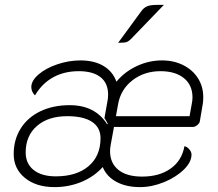

<svg xmlns="http://www.w3.org/2000/svg" viewBox="-20 -756 891 785"><path d="M36 -126Q36 -185 64.5 -230.5Q93 -276 145 -301Q197 -326 265 -326Q369 -326 418 -248L421 -249Q412 -267 407 -273L419 -340Q422 -355 422 -369Q422 -416 391 -440.5Q360 -465 302 -465Q243 -465 197.5 -440Q152 -415 123 -366Q108 -381 108 -400Q108 -426 137.5 -451.5Q167 -477 214 -493Q261 -509 309 -509Q365 -509 403 -486.5Q441 -464 456 -422Q490 -463 539.5 -486Q589 -509 642 -509Q691 -509 729.5 -489.5Q768 -470 789.5 -436Q811 -402 811 -359Q811 -341 809 -331L797 -260Q796 -252 786.5 -244.5Q777 -237 769 -237H446L433 -166Q430 -151 430 -138Q430 -89 464 -61.5Q498 -34 561 -34Q632 -34 678 -67Q724 -100 734 -158Q744 -157 753.5 -146Q763 -135 763 -124Q763 -93 731 -62Q699 -31 650 -11Q601 9 552 9Q496 9 456 -12.5Q416 -34 400 -73Q365 -34 313.5 -12.5Q262 9 203 9Q128 9 82 -28.5Q36 -66 36 -126ZM755 -281 764 -331Q767 -345 767 -358Q767 -408 732 -436.5Q697 -465 636 -465Q570 -465 522 -428Q474 -391 463 -331L454 -281ZM391 -191Q391 -235 356 -258Q321 -281 255 -281Q177 -281 131 -241Q85 -201 85 -133Q85 -87 117.5 -61Q150 -35 208 -35Q293 -35 342 -76.5Q391 -118 391 -191ZM559 -712Q568 -724 581 -730Q594 -736 622 -736H650L515 -596Q506 -587 497.5 -584Q489 -581 463 -581Z"/></svg>

Font: K2D Thin
Style: Italic
Weight: 100
Italic angle: -10°
Designer: Katatrad Aksorn Co.,Ltd.
Foundry: Cadson Demak Co.,Ltd.
Version: Version 1.000; ttfautohint (v1.6)